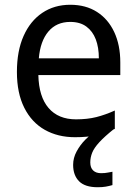

<svg xmlns="http://www.w3.org/2000/svg" viewBox="-20 -566 572 806"><path d="M359 116Q359 138 371 149.5Q383 161 404 161Q421 161 432.5 158.5Q444 156 452 155V211Q438 215 424 217.5Q410 220 390 220Q337 220 312 195Q287 170 287 126Q287 97 301.5 70Q316 43 337.5 21Q359 -1 379 -15L459 -25Q419 7 397 31Q375 55 367 75Q359 95 359 116ZM275 -546Q340 -546 387 -516Q434 -486 459.5 -431.5Q485 -377 485 -304V-251H141Q143 -160 184 -112.5Q225 -65 299 -65Q347 -65 384.5 -74.5Q422 -84 462 -102V-25Q423 -7 385.5 1.5Q348 10 295 10Q223 10 168 -21Q113 -52 82 -113.5Q51 -175 51 -264Q51 -352 79 -415Q107 -478 157.5 -512Q208 -546 275 -546ZM275 -474Q217 -474 183 -433.5Q149 -393 143 -321H395Q395 -367 382 -401Q369 -435 342.5 -454.5Q316 -474 275 -474Z"/></svg>

Font: Noto Sans Display
Style: Regular
Weight: 400
Designer: Monotype Design Team
Foundry: Monotype Imaging Inc.
Version: Version 2.003